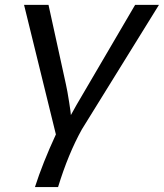

<svg xmlns="http://www.w3.org/2000/svg" viewBox="-20 -548 662 775"><path d="M175.8 -528.3 246.1 -207.5Q252 -181.6 259 -136.2Q266.1 -90.8 266.1 -83.5Q269.5 -90.8 289.3 -125.2Q309.1 -159.7 525.4 -528.3H621.6L310.5 -25.9Q255.4 73.2 214.4 207H121.1Q151.9 110.8 205.6 -5.4L77.1 -528.3Z"/></svg>

Font: Cousine
Style: Italic
Weight: 400
Italic angle: -12°
Monospace: yes
Designer: Steve Matteson
Foundry: Monotype Imaging Inc.
Version: Version 1.21